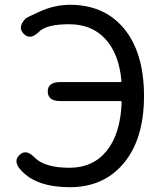

<svg xmlns="http://www.w3.org/2000/svg" viewBox="-20 -767 678 800"><path d="M68 -57Q33 -95 61 -121Q88 -148 124 -111Q166 -68 269 -68Q368 -68 425 -139Q482 -210 487 -341Q487 -346 482 -346H231Q179 -346 179 -386Q179 -425 231 -425H481Q486 -425 486 -430Q476 -542 419.5 -604Q363 -666 268.5 -666Q174 -666 143 -635Q106 -598 79 -626Q51 -654 88 -691Q91 -694 146 -719Q208 -747 272 -747Q413 -747 495 -650Q580 -549 580 -367Q580 -185 493 -84Q410 13 271 13Q132 13 68 -57Z"/></svg>

Font: Resource Han Rounded KR
Style: Regular
Weight: 400
Designer: Cyano Hao (round all glyphs); Ryoko NISHIZUKA 西塚涼子 (kana, bopomofo & ideographs); Paul D. Hunt (Latin, Greek & Cyrillic)
Foundry: Cyano Hao
Version: 0.990